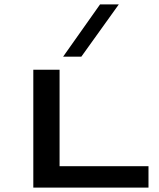

<svg xmlns="http://www.w3.org/2000/svg" viewBox="-20 -855 726 875"><path d="M350.6 -596.7H267.6L436 -835H521.5ZM251.5 -537.1V-97.7H656.7V0H131.8V-537.1Z"/></svg>

Font: Squarish Sans CT
Style: RegularSC
Weight: 400
Version: Version 0.9